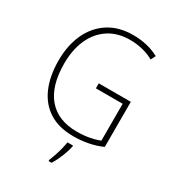

<svg xmlns="http://www.w3.org/2000/svg" viewBox="-220 -851 1091 1199"><g transform="rotate(30 325.0 -252.0)"><path d="M348 -356H579V-31Q533 -10 480.5 0Q428 10 375 10Q270 10 200 -34.5Q130 -79 94.5 -161Q59 -243 59 -355Q59 -463 97 -546.5Q135 -630 208 -677.5Q281 -725 385 -725Q435 -725 481.5 -714.5Q528 -704 571 -681L554 -647Q511 -670 468.5 -679.5Q426 -689 384 -689Q293 -689 229 -646.5Q165 -604 132 -529Q99 -454 99 -356Q99 -195 171 -110.5Q243 -26 379 -26Q427 -26 467.5 -33.5Q508 -41 541 -54V-320H348ZM403 69Q395 105 378.5 146Q362 187 341 221H319V213Q326 196 335.5 168.5Q345 141 352.5 111.5Q360 82 363 61H403Z"/></g></svg>

Font: Noto Sans Hebrew SemiCondensed ExtraLight
Style: Regular
Weight: 200
Width: 4
Designer: Monotype Design Team
Foundry: Monotype Imaging Inc.
Version: Version 2.004; ttfautohint (v1.8.4.7-5d5b)